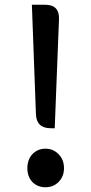

<svg xmlns="http://www.w3.org/2000/svg" viewBox="-20 -774 383 807"><path d="M193 -235Q133 -235 131 -295L114 -754H170Q230 -754 228 -694L210 -235ZM116 -9Q95 -32 95 -67Q95 -103 116 -126Q138 -149 171 -149Q204 -149 226 -126Q249 -103 249 -67Q249 -32 226 -9Q204 13 171 13Q138 13 116 -9Z"/></svg>

Font: Swei Half Moon CJK TC
Style: Medium
Weight: 500
Version: Version 2.125